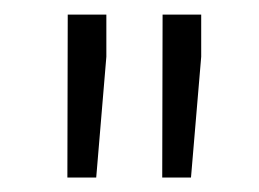

<svg xmlns="http://www.w3.org/2000/svg" viewBox="-20 -763 360 267"><path d="M127.9 -684.1 113.8 -516.1H73.7L74.2 -742.7H127.9ZM259.8 -684.1 245.6 -516.1H205.6L206.1 -742.7H259.8Z"/></svg>

Font: Vazir Light FD-UI
Style: Light-FD-UI
Weight: 300
Designer: Saber Rastikerdar
Foundry: Saber Rastikerdar
Version: Version 30.1.0